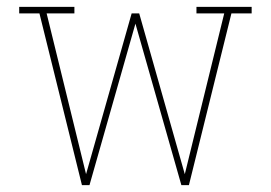

<svg xmlns="http://www.w3.org/2000/svg" viewBox="-20 -540 790 560"><path d="M219 0 95 -501H36V-520H197V-501H116L231 -32L364 -501H386L519 -32L634 -501H553V-520H714V-501H655L531 0H509L375 -471L241 0Z"/></svg>

Font: Iosevka Etoile Thin
Style: Regular
Weight: 100
Designer: Belleve Invis
Foundry: Belleve Invis
Version: Version 22.1.2; ttfautohint (v1.8.4)